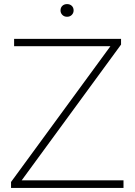

<svg xmlns="http://www.w3.org/2000/svg" viewBox="-20 -919 658 939"><path d="M34 0V-29L520 -693H49V-729H572V-701L86 -37H584V0ZM308 -837Q294 -837 285 -846Q276 -855 276 -868Q276 -882 285 -890.5Q294 -899 308 -899Q322 -899 331 -890.5Q340 -882 340 -868Q340 -855 331 -846Q322 -837 308 -837Z"/></svg>

Font: Mona Sans ExtraLight
Style: Regular
Weight: 200
Designer: Deni Anggara
Foundry: GitHub
Version: Version 2.000